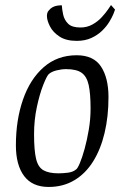

<svg xmlns="http://www.w3.org/2000/svg" viewBox="-20 -732 493 761"><path d="M173 9Q108 9 75.5 -34.5Q43 -78 43 -156Q43 -256 71 -337Q99 -418 153 -465.5Q207 -513 284 -513Q351 -513 380.5 -468Q410 -423 410 -347Q410 -270 394.5 -205Q379 -140 349 -92Q319 -44 274.5 -17.5Q230 9 173 9ZM212 -45Q229 -45 249 -47.5Q269 -50 281 -60Q287 -63 296.5 -85.5Q306 -108 315.5 -142.5Q325 -177 332 -218.5Q339 -260 339 -302Q339 -361 331.5 -395Q324 -429 303.5 -443.5Q283 -458 242 -458Q224 -458 204 -453Q184 -448 173 -438Q165 -430 151 -394.5Q137 -359 126 -307.5Q115 -256 115 -200Q115 -136 123 -102.5Q131 -69 152.5 -57Q174 -45 212 -45ZM284 -570Q242 -570 216 -587Q190 -604 178 -627.5Q166 -651 166 -669Q166 -674 167.5 -680Q169 -686 173 -690Q180 -699 188.5 -703.5Q197 -708 206.5 -709.5Q216 -711 225 -711Q226 -694 230.5 -673.5Q235 -653 250 -638Q265 -623 299 -623Q325 -623 346.5 -635Q368 -647 383.5 -664Q399 -681 408.5 -695Q418 -709 420 -712L436 -694Q435 -690 429.5 -676.5Q424 -663 413 -645Q402 -627 384.5 -610Q367 -593 342 -581.5Q317 -570 284 -570Z"/></svg>

Font: Faustina Light
Style: Italic
Weight: 300
Italic angle: -8°
Designer: Alfonso Garcia
Foundry: http://www.omnibus-type.com
Version: Version 1.200